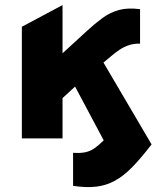

<svg xmlns="http://www.w3.org/2000/svg" viewBox="-20 -558 644 774"><path d="M274.6 191.2V58Q305.6 60 325.4 55.4Q345.2 50.9 361.6 39.2Q377.9 27.6 398.1 7.8L282.6 -209L232.1 -162.5V0H68.1V-450.2L232.1 -537.5V-343.2L330.6 -433.5Q362.8 -463.1 392.9 -485.3Q423 -507.5 459 -517.6Q495 -527.6 544.6 -521V-382Q520.2 -382.6 500.5 -376.2Q480.8 -369.9 462.5 -357.8Q444.2 -345.8 424.9 -329L397.1 -305.8L591 24Q549.4 78.5 514.1 114.8Q478.8 151 443.5 170.4Q408.2 189.8 367.7 194.5Q327.1 199.2 274.6 191.2Z"/></svg>

Font: Geologica-Sharp
Style: Regular
Weight: 100
Designer: Sindre Bremnes, Frode Helland
Foundry: Monokrom Skriftforlag AS
Version: Version 1.010;gftools[0.9.28]